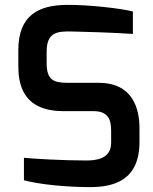

<svg xmlns="http://www.w3.org/2000/svg" viewBox="-20 -758 628 786"><path d="M55 -489C55 -418 70 -303 240 -303H363C420 -303 435 -271 435 -224V-174C435 -106 372 -101 331 -101C238 -101 118 -108 78 -112V-20C142 -3 251 8 348 8C447 8 551 -20 551 -177V-233C551 -314 523 -419 384 -419H258C201 -419 171 -429 171 -499V-546C171 -626 213 -631 278 -629C301 -629 460 -624 524 -619V-711C474 -724 339 -739 253 -738C141 -737 55 -698 55 -553Z"/></svg>

Font: Exo
Style: Demi Bold
Weight: 600
Designer: Natanael Gama
Version: Version 1.00